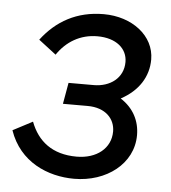

<svg xmlns="http://www.w3.org/2000/svg" viewBox="-44 -566 544 612"><g transform="rotate(5 228.0 -259.5)"><path d="M215 6C318 6 403 -58 403 -150C403 -195 383 -235 341 -262C397 -292 427 -339 427 -394C427 -470 355 -525 264 -525C178 -525 113 -488 66 -426L122 -383C151 -426 195 -453 250 -453C310 -453 346 -422 346 -379C346 -327 303 -297 252 -297H171L159 -229H238C296 -229 326 -195 326 -155C326 -101 281 -65 217 -65C139 -65 92 -103 69 -164L6 -131C40 -32 131 6 215 6Z"/></g></svg>

Font: Fixel Text 20240404
Style: Italic
Weight: 400
Width: 4
Italic angle: -10°
Designer: AlfaBravo + MacPaw
Foundry: Kyrylo Tkachov, Marchela Mozhyna, Serhii Makarenko, Maria Weinstein, Zakhar Kryvoshyya
Version: Version 1.211;Glyphs 3.2 (3225)